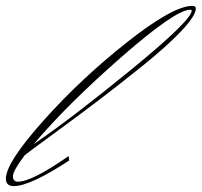

<svg xmlns="http://www.w3.org/2000/svg" viewBox="-69 -610 685 652"><path d="M577 -577Q527 -577 343 -416Q159 -255 45 -120Q178 -211 380 -376.5Q582 -542 582 -574Q582 -577 577 -577ZM15 -83Q-25 -30 -25 -11.5Q-25 7 -8 7Q39 7 164 -80L166 -65Q33 22 -22 22Q-49 22 -49 -3Q-49 -58 79.5 -201.5Q208 -345 363.5 -467.5Q519 -590 584 -590Q596 -590 596 -581Q596 -557 547.5 -505.5Q499 -454 417 -388Q335 -322 264 -268Q193 -214 110 -153.5Q27 -93 15 -83Z"/></svg>

Font: Monsieur La Doulaise
Style: Regular
Weight: 400
Designer: Alejandro Paul
Foundry: Alejandro Paul
Version: Version 1.000